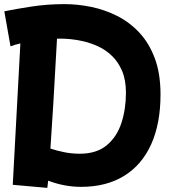

<svg xmlns="http://www.w3.org/2000/svg" viewBox="-20 -834 837 933"><path d="M210 79 42 64 79 -623Q53 -617 31 -609L1 -779Q54 -790 132 -802Q210 -814 293 -814Q357 -814 423 -800.5Q489 -787 549.5 -756.5Q610 -726 657.5 -675Q705 -624 732.5 -550Q760 -476 760 -375Q760 -233 714.5 -132.5Q669 -32 582.5 21Q496 74 374 74Q293 74 214 44Q212 64 210 79ZM286 -646H257Q247 -460 239 -329.5Q231 -199 225 -112Q255 -102 291.5 -94.5Q328 -87 368 -87Q449 -87 498.5 -128Q548 -169 570 -236.5Q592 -304 592 -383Q592 -446 573 -490Q554 -534 523.5 -563Q493 -592 457 -608.5Q421 -625 386.5 -633Q352 -641 325 -643.5Q298 -646 286 -646Z"/></svg>

Font: Mochiy Pop One
Style: Regular
Weight: 400
Designer: FONTDASU
Foundry: FONTDASU / Google Inc. / Adobe
Version: Version 2.000